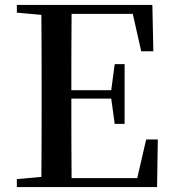

<svg xmlns="http://www.w3.org/2000/svg" viewBox="-20 -755 700 775"><path d="M550 -548H599L595 -735H48V-704L147 -695C148 -595 148 -495 148 -393V-342C148 -241 148 -140 147 -41L48 -32V0H614L617 -192H570L534 -36H269C268 -138 268 -241 268 -357H429L443 -255H483V-496H443L429 -391H268C268 -499 268 -600 269 -699H516Z"/></svg>

Font: Noto Serif HK SemiBold
Style: Regular
Weight: 600
Designer: Ryoko NISHIZUKA 西塚涼子 (kana & ideographs); Frank Grießhammer (Latin, Greek & Cyrillic); Wenlong ZHANG 张文龙 (bopomofo); San
Foundry: Adobe
Version: Version 2.001;hotconv 1.1.0;makeotfexe 2.6.0